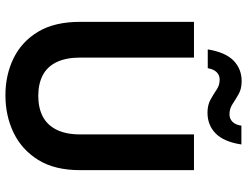

<svg xmlns="http://www.w3.org/2000/svg" viewBox="-124 -796 932 725"><g transform="rotate(90 342.5 -434.0)"><path d="M340 12Q263 12 200 -19Q137 -50 100 -112Q63 -174 63 -270V-700H198V-269Q198 -217 215 -181.5Q232 -146 264.5 -129Q297 -112 342 -112Q388 -112 420.5 -129Q453 -146 470.5 -181.5Q488 -217 488 -269V-700H623V-270Q623 -174 584.5 -112Q546 -50 482 -19Q418 12 340 12ZM406 -751Q377 -751 356.5 -762.5Q336 -774 319 -785.5Q302 -797 281 -797Q265 -797 253.5 -786Q242 -775 238 -752H167Q178 -819 209.5 -849.5Q241 -880 287 -880Q316 -880 336 -868.5Q356 -857 373.5 -845.5Q391 -834 412 -834Q429 -834 440.5 -845.5Q452 -857 455 -879H526Q516 -813 484.5 -782Q453 -751 406 -751Z"/></g></svg>

Font: DM Sans 17pt
Style: Bold
Weight: 700
Version: Version 4.004;gftools[0.9.30]